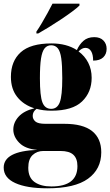

<svg xmlns="http://www.w3.org/2000/svg" viewBox="-33 -786 597 1039"><path d="M223 233Q112 233 49.5 204.5Q-13 176 -13 121Q-13 32 169 25Q104 20 71.5 -13Q39 -46 39 -85Q39 -123 67.5 -154.5Q96 -186 153 -200Q95 -218 60.5 -261Q26 -304 26 -370Q26 -455 79 -503Q132 -551 246 -551Q327 -551 383 -515Q396 -545 418.5 -565Q441 -585 477 -585Q509 -585 526.5 -567Q544 -549 544 -522Q544 -493 525.5 -475.5Q507 -458 471 -458Q471 -491 460 -509Q449 -527 429 -527Q411 -527 392 -508Q426 -483 444.5 -446.5Q463 -410 463 -365Q463 -287 411 -237Q359 -187 246 -187Q200 -187 165 -197Q144 -182 144 -159Q144 -141 158.5 -128.5Q173 -116 213 -116H315Q416 -116 465.5 -76.5Q515 -37 515 38Q515 129 443.5 181Q372 233 223 233ZM244 -197Q277 -197 290.5 -232.5Q304 -268 304 -363Q304 -432 298.5 -470.5Q293 -509 279.5 -525Q266 -541 244 -541Q222 -541 208.5 -524.5Q195 -508 189 -469.5Q183 -431 183 -362Q183 -267 196.5 -232Q210 -197 244 -197ZM245 223Q386 223 386 113Q386 72 364 51.5Q342 31 294 31H202Q167 31 143.5 53Q120 75 120 122Q120 175 154 199Q188 223 245 223ZM164 -615Q178 -635 193.5 -661.5Q209 -688 224.5 -716Q240 -744 251 -766H397V-756Q384 -743 357 -723Q330 -703 297 -681Q264 -659 231.5 -639Q199 -619 174 -605H164Z"/></svg>

Font: Noto Serif Display SemiCondensed Black
Style: Regular
Weight: 900
Width: 4
Designer: Monotype Design Team
Foundry: Monotype Imaging Inc.
Version: Version 2.009